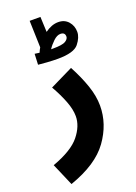

<svg xmlns="http://www.w3.org/2000/svg" viewBox="-214 -805 785 1105"><g transform="rotate(-20 179.0 -252.5)"><path d="M23 230Q190 172 261 73Q332 -26 332 -138Q332 -197 309.5 -262.5Q287 -328 249 -399L108 -330Q141 -272 160.5 -221Q180 -170 180 -129Q180 -69 132.5 -10Q85 49 -36 93ZM354 -582Q354 -619 331 -645.5Q308 -672 269 -672Q229 -672 188 -642L184 -735H118L123 -571Q115 -558 109 -543Q92 -545 80 -547L77 -481Q92 -479 130 -476.5Q168 -474 196 -474Q295 -474 324.5 -511Q354 -548 354 -582ZM258 -604Q286 -604 286 -578Q286 -563 267 -551Q248 -539 189 -539Q184 -539 178 -539Q192 -561 214.5 -582.5Q237 -604 258 -604Z"/></g></svg>

Font: Noto Sans Arabic SemiCondensed Extra
Style: Regular
Weight: 800
Width: 4
Designer: Nadine Chahine - Monotype Design Team
Foundry: Monotype Imaging Inc.
Version: Version 1.902